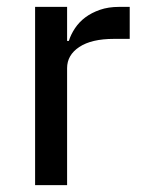

<svg xmlns="http://www.w3.org/2000/svg" viewBox="-20 -538 415 558"><path d="M82 0V-518H175V-419H180Q186 -438 198 -456Q210 -474 228 -487.5Q246 -501 270.5 -509.5Q295 -518 326 -518H357V-425H311Q246 -425 210.5 -401.5Q175 -378 175 -340V0Z"/></svg>

Font: IBM Plex Sans Thai Text
Style: Regular
Weight: 450
Designer: Mike Abbink, Paul van der Laan, Pieter van Rosmalen, Ben Mitchell, Mark Frömberg
Foundry: Bold Monday
Version: Version 1.1